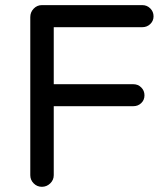

<svg xmlns="http://www.w3.org/2000/svg" viewBox="-20 -718 650 743"><path d="M188 -612.8V-392.1H496.1Q514.2 -392.1 526.6 -379.6Q539.1 -367.2 539.1 -349.1Q539.1 -331.1 526.6 -319.1Q514.2 -307.1 496.1 -307.1H188V-40Q188 -21.5 174.3 -8.3Q160.6 4.9 142.1 4.9Q123.5 4.9 110.4 -8.3Q97.2 -21.5 97.2 -40V-651.9Q97.2 -670.9 110.4 -684.6Q123.5 -698.2 142.1 -698.2H530.8Q548.8 -698.2 561.5 -685.5Q574.2 -672.9 574.2 -654.8Q574.2 -637.2 561.5 -625Q548.8 -612.8 530.8 -612.8Z"/></svg>

Font: Aka-Acid-Varela
Style: Regular
Weight: 400
Designer: Joe Prince, Avraham Cornfeld, Cyberella
Foundry: Joe Prince, Avraham Cornfeld, Cyberella
Version: Version 2.000; ttfautohint (v1.5.33-1714) -l 8 -r 50 -G 200 